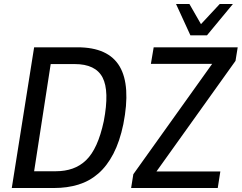

<svg xmlns="http://www.w3.org/2000/svg" viewBox="-20 -942 1211 962"><path d="M39 0 151 -705H368Q523 -705 579.5 -609Q636 -513 598 -320Q580 -233 548 -171.5Q516 -110 472 -72Q428 -34 372.5 -17Q317 0 251 0ZM151 -84H260Q306 -84 344 -97.5Q382 -111 411.5 -139.5Q441 -168 463 -216.5Q485 -265 500 -335Q529 -486 494 -553.5Q459 -621 354 -621H234ZM637 0 648 -69 1068 -657 1067 -622H736L750 -705H1171L1160 -637L739 -48L741 -83H1084L1071 0ZM934 -765 862 -922H929L987 -821L1081 -922H1147L1017 -765Z"/></svg>

Font: Nunito Sans 10pt Condensed SemiBold
Style: Italic
Weight: 600
Width: 3
Italic angle: -9°
Designer: Vernon Adams
Foundry: Vernon Adams
Version: Version 3.101;gftools[0.9.27]